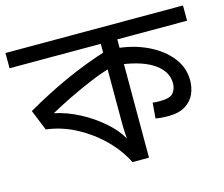

<svg xmlns="http://www.w3.org/2000/svg" viewBox="-101 -743 1009 864"><g transform="rotate(-15 403.5 -311.0)"><path d="M817 -622V-551H492V-489V-473V0H415Q386 -59 334 -111Q282 -163 215.5 -198.5Q149 -234 76 -243L37 -339Q134 -395 231 -439Q328 -483 437 -517L415 -475V-551H-10V-622ZM415 -467 436 -438Q385 -424 330.5 -401Q276 -378 224.5 -353Q173 -328 130 -304Q186 -293 245.5 -262Q305 -231 354.5 -186.5Q404 -142 428 -90L420 -88Q418 -111 416.5 -134Q415 -157 415 -189ZM761 -288Q761 -255 748 -225.5Q735 -196 705 -177Q675 -158 625 -158Q609 -158 594.5 -159Q580 -160 566 -163L572 -235Q578 -234 586.5 -233.5Q595 -233 606 -233Q654 -233 668.5 -251.5Q683 -270 683 -296Q683 -349 631.5 -386.5Q580 -424 479 -438L482 -513Q559 -505 622 -474.5Q685 -444 723 -396.5Q761 -349 761 -288Z"/></g></svg>

Font: ubangla05
Style: Book
Weight: 400
Designer: Jelle Bosma - Monotype Design Team
Foundry: Monotype Imaging Inc.
Version: Version 2.003